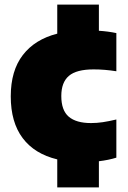

<svg xmlns="http://www.w3.org/2000/svg" viewBox="-20 -690 552 830"><path d="M227.5 120V-1Q129.5 -24.5 78 -93Q26.5 -161.5 26.5 -273.5Q26.5 -384.5 78.8 -452.2Q131 -520 227.5 -544.5V-670H407.5V-557Q447 -554.5 483 -547V-382Q457 -386 433.2 -388Q409.5 -390 384.5 -390Q310.5 -390 277.8 -362Q245 -334 245 -275Q245 -213 277.2 -185.5Q309.5 -158 373.5 -158Q399 -158 424.2 -161.8Q449.5 -165.5 483 -173.5V-8.5Q449.5 2 407.5 7V120Z"/></svg>

Font: Encode Sans Black
Style: Regular
Weight: 900
Designer: Multiple Designers
Foundry: Impallari Type
Version: Version 3.002; ttfautohint (v1.8.3) -l 8 -r 50 -G 200 -x 14 